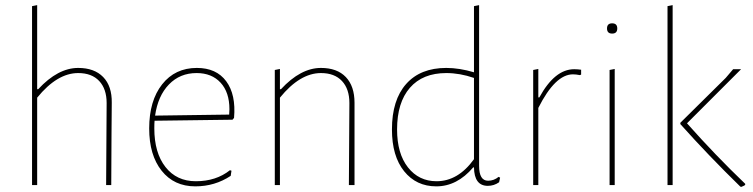

<svg xmlns="http://www.w3.org/2000/svg" viewBox="-20 -722 2937 749"><path d="M285 -457Q348 -457 382.5 -421.5Q417 -386 416 -321L415 -194L414 0H394L396 -320Q396 -375 367 -406Q338 -437 285 -437Q203 -437 125 -341V0H105V-698L125 -702V-374H129Q206 -457 285 -457Z M742 5Q659 5 610.5 -56Q562 -117 562 -221Q562 -329 612.5 -393Q663 -457 748 -457Q824 -457 862.5 -405Q901 -353 893 -262L887 -255L583 -251Q582 -242 582 -221Q582 -126 625.5 -70.5Q669 -15 744 -15Q823 -15 877 -58L883 -56L880 -36Q818 5 742 5ZM747 -437Q682 -437 639 -392.5Q596 -348 585 -271L874 -275L875 -296Q875 -362 840.5 -399.5Q806 -437 747 -437Z M1072 -453V-374H1076Q1153 -457 1232 -457Q1295 -457 1329 -421.5Q1363 -386 1363 -321V0H1341L1343 -320Q1343 -375 1314 -406Q1285 -437 1232 -437Q1150 -437 1072 -341V0H1052V-449Z M1849 -702V-75Q1849 -17 1884 -17Q1907 -17 1925 -32L1931 -29L1927 -11Q1907 3 1883 3Q1830 3 1829 -69H1826Q1763 5 1682 5Q1604 5 1556.5 -54Q1509 -113 1509 -217Q1509 -332 1564.5 -394.5Q1620 -457 1721 -457Q1772 -457 1829 -440V-698ZM1721 -437Q1629 -437 1579 -379.5Q1529 -322 1529 -217Q1529 -123 1571.5 -69Q1614 -15 1683 -15Q1767 -15 1829 -101V-418Q1774 -437 1721 -437Z M2080 -453V-342H2084Q2144 -452 2220 -452Q2233 -452 2247 -450V-431L2242 -429Q2227 -432 2215 -432Q2146 -432 2080 -301V0H2060V-449Z M2348 -611Q2348 -631 2368 -631Q2388 -631 2388 -611Q2388 -591 2368 -591Q2348 -591 2348 -611ZM2358 0V-449L2378 -453V0Z M2604 -702V0H2584V-698ZM2871 -452 2660 -241Q2770 -117 2887 -5V-1Q2885 2 2872 7L2868 6Q2743 -116 2634 -238V-243L2811 -418L2840 -452Z"/></svg>

Font: Alegreya Sans SC Thin
Style: Regular
Weight: 100
Designer: Juan Pablo del Peral
Foundry: Huerta Tipografica
Version: Version 2.007